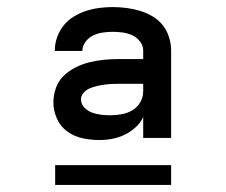

<svg xmlns="http://www.w3.org/2000/svg" viewBox="-20 -713 640 543"><path d="M261 -317Q237 -317 213.5 -322Q190 -327 170.5 -341Q151 -355 141 -377.5Q131 -400 131 -423Q131 -444 138 -464Q145 -484 160 -498.5Q175 -513 194 -522.5Q213 -532 233.5 -537Q254 -542 275 -544Q296 -546 316 -546H385V-570Q385 -584 376 -595.5Q367 -607 354.5 -613Q342 -619 327.5 -621Q313 -623 299 -623Q285 -623 271 -621Q257 -619 244 -613Q231 -607 222 -595Q213 -583 213 -569H135V-570Q135 -589 141.5 -607.5Q148 -626 160 -641Q172 -656 188.5 -666Q205 -676 223 -682Q241 -688 260.5 -690.5Q280 -693 299 -693Q318 -693 337.5 -690.5Q357 -688 375.5 -682.5Q394 -677 411 -667Q428 -657 440 -642Q452 -627 458 -608Q464 -589 464 -570V-323H385V-382Q377 -365 363 -352.5Q349 -340 332.5 -332Q316 -324 298 -320.5Q280 -317 261 -317ZM292 -387Q308 -387 324.5 -390Q341 -393 355 -401.5Q369 -410 377 -424.5Q385 -439 385 -455V-476H316Q306 -476 295.5 -475.5Q285 -475 274.5 -473.5Q264 -472 253.5 -469.5Q243 -467 233.5 -463Q224 -459 216.5 -450.5Q209 -442 209 -432Q209 -419 218.5 -409Q228 -399 240.5 -394.5Q253 -390 266 -388.5Q279 -387 292 -387ZM136 -190V-246H464V-190Z"/></svg>

Font: Iosevka Fixed Extended
Style: Regular
Weight: 400
Width: 7
Monospace: yes
Designer: Belleve Invis
Foundry: Belleve Invis
Version: Version 24.1.1; ttfautohint (v1.8.4)